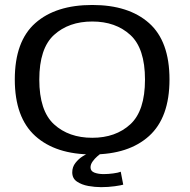

<svg xmlns="http://www.w3.org/2000/svg" viewBox="-20 -616 762 772"><path d="M351 5Q204 5 121.8 -69.2Q39.5 -143.5 39.5 -296.5Q39.5 -450 121.8 -523Q204 -596 351 -596Q497.5 -596 579.5 -523Q661.5 -450 661.5 -296.5Q661.5 -143.5 579.5 -69.2Q497.5 5 351 5ZM351 -62Q445 -62 504 -116.2Q563 -170.5 563 -296Q563 -421.5 504 -475.5Q445 -529.5 351 -529.5Q256.5 -529.5 197.2 -475.5Q138 -421.5 138 -296Q138 -170.5 197.2 -116.2Q256.5 -62 351 -62ZM386.5 136.5Q362 136.5 335.2 131.8Q308.5 127 289.5 114.2Q270.5 101.5 270.5 77Q270.5 55.5 283.2 39.2Q296 23 310.8 13.5Q325.5 4 331 2.5H383.5Q380.5 4.5 370.8 13Q361 21.5 352.5 33.2Q344 45 344 57Q344 72 359.5 78Q375 84 397 84Q415.5 84 435.8 81.2Q456 78.5 465.5 74.5L475.5 126.5Q468 129 441.5 132.8Q415 136.5 386.5 136.5Z"/></svg>

Font: Anybody ExtraExpanded
Style: Regular
Weight: 400
Width: 8
Designer: Tyler Finck
Foundry: Etcetera Type Company
Version: Version 1.010; ttfautohint (v1.8.3) -l 8 -r 50 -G 200 -x 14 